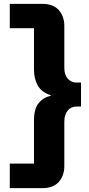

<svg xmlns="http://www.w3.org/2000/svg" viewBox="-20 -813 466 1000"><path d="M199 -793Q258 -793 286.5 -760Q315 -727 315 -679V-460Q315 -423 333 -403Q351 -383 378 -383H402V-258H378Q349 -258 332 -236.5Q315 -215 315 -179V53Q315 101 286.5 134Q258 167 199 167H31V39H157V-185Q157 -247 181.5 -276.5Q206 -306 244 -314V-317Q196 -333 176.5 -368Q157 -403 157 -450V-666H31V-793Z"/></svg>

Font: Mona Sans ExtraLight ExtraBold
Style: Regular
Weight: 800
Version: Version 2.000